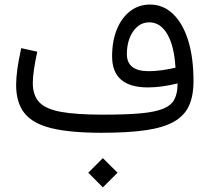

<svg xmlns="http://www.w3.org/2000/svg" viewBox="-20 -583 924 843"><path d="M367.7 175.3 431.6 111.3 496.1 175.3 431.6 239.7ZM759.8 -216.8Q725.1 -208 691.4 -203.6Q657.7 -199.2 629.4 -199.2Q472.2 -199.2 472.2 -335.4Q472.2 -403.3 493.2 -454.3Q514.2 -505.4 551.8 -534.2Q589.4 -563 638.2 -563Q696.8 -563 739.7 -521.7Q782.7 -480.5 806.2 -405.3Q829.6 -330.1 829.6 -227.1Q829.6 -162.1 809.6 -118.4Q789.6 -74.7 743.4 -48.6Q697.3 -22.5 619.4 -11.2Q541.5 0 426.3 0Q289.1 0 206.5 -20Q124 -40 87.4 -86.2Q50.8 -132.3 50.8 -210.4Q50.8 -271.5 73.2 -371.6L143.6 -356Q124 -265.6 124 -218.8Q124 -164.6 152.3 -134.3Q180.7 -104 248 -91.8Q315.4 -79.6 432.1 -79.6Q533.7 -79.6 597.9 -85.4Q662.1 -91.3 697.3 -106Q732.4 -120.6 746.1 -147.5Q759.8 -174.3 759.8 -216.8ZM750.5 -285.6Q745.1 -380.4 714.8 -432.6Q684.6 -484.9 635.3 -484.9Q592.3 -484.9 564.7 -445.3Q537.1 -405.8 537.1 -345.2Q537.1 -270.5 633.3 -270.5Q683.1 -270.5 750.5 -285.6Z"/></svg>

Font: Estedad-FD Regular
Style: FD-Regular
Weight: 400
Designer: Amin Abedi
Version: Version 7.3